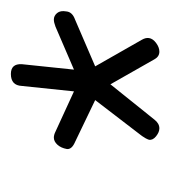

<svg xmlns="http://www.w3.org/2000/svg" viewBox="0 -749 313 353"><g transform="rotate(-90 156.5 -572.5)"><path d="M97 -436Q90 -436 82.5 -442Q75 -448 76 -455Q78 -461 83 -468L149 -554L72 -591Q58 -597 59 -606Q61 -617 67 -623.5Q73 -630 80 -630Q85 -630 91 -627L165 -593L175 -689Q176 -709 197 -709Q216 -709 215 -689L205 -593L284 -627Q292 -630 297 -630Q304 -630 309 -624Q314 -618 312 -607Q311 -596 297 -591L211 -554L260 -468Q264 -461 263 -455Q262 -448 254 -442Q246 -436 238 -436Q229 -436 224 -445L178 -526L113 -445Q106 -436 97 -436Z"/></g></svg>

Font: Asap Condensed Condensed Thin
Style: Italic
Weight: 100
Width: 3
Italic angle: -6°
Designer: Pablo Cosgaya
Foundry: Omnibus-Type
Version: Version 3.001; ttfautohint (v1.8.4.7-5d5b)